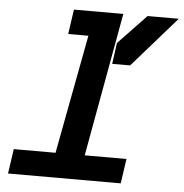

<svg xmlns="http://www.w3.org/2000/svg" viewBox="-53 -801 815 852"><g transform="rotate(5 354.5 -375.0)"><path d="M14 0 30 -110H216L316 -640H226L242 -750H462L346 -110H532L516 0ZM432 -525 445 -619 570 -750H709L512 -525Z"/></g></svg>

Font: Hermit
Style: Bold Italic
Weight: 700
Italic angle: -10°
Designer: Pablo Caro
Version: Version 2.000;PS 002.000;hotconv 1.0.88;makeotf.lib2.5.64775